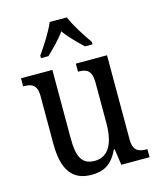

<svg xmlns="http://www.w3.org/2000/svg" viewBox="-116 -848 779 940"><g transform="rotate(-15 274.0 -378.0)"><path d="M139 -619V-606H177C208 -636 243 -670 269 -707C295 -670 331 -636 362 -606H400V-619C373 -657 331 -721 313 -766H226C208 -721 166 -657 139 -619ZM232 10C290 10 335 -10 368 -82H372L384 0H527V-41H523C486 -41 455 -49 455 -109V-536H297V-495H300C337 -495 366 -486 366 -422V-215C366 -118 336 -52 264 -52C197 -52 178 -99 178 -189V-536H19V-495H23C60 -495 89 -486 89 -427V-186C89 -48 138 10 232 10Z"/></g></svg>

Font: Noto Serif Khmer Condensed
Style: Regular
Weight: 400
Width: 3
Designer: Danh Hong and the Monotype Design Team
Foundry: Monotype Imaging Inc.
Version: Version 2.004